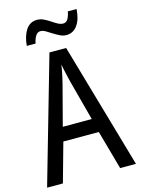

<svg xmlns="http://www.w3.org/2000/svg" viewBox="-133 -982 773 1056"><g transform="rotate(-15 253.5 -453.5)"><path d="M416 0 354 -222H152L90 0H0L205 -715H300L506 0ZM274 -530Q271 -545 266 -563.5Q261 -582 257.5 -601Q254 -620 251 -634Q249 -617 245.5 -599Q242 -581 238 -564Q234 -547 230 -530L170 -301H335ZM94 -782Q96 -808 102.5 -830Q109 -852 120 -869.5Q131 -887 147 -896.5Q163 -906 185 -906Q204 -906 222 -897.5Q240 -889 257 -877.5Q274 -866 289.5 -857.5Q305 -849 320 -849Q337 -849 346.5 -864.5Q356 -880 361 -907H411Q407 -848 383 -815.5Q359 -783 321 -783Q302 -783 284 -792Q266 -801 248.5 -812Q231 -823 216 -832Q201 -841 187 -841Q171 -841 160.5 -826Q150 -811 144 -782Z"/></g></svg>

Font: Noto Sans Condensed
Style: Regular
Weight: 400
Width: 3
Version: Version 2.013